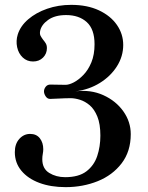

<svg xmlns="http://www.w3.org/2000/svg" viewBox="-20 -758 609 790"><path d="M250 12Q189 12 142 -5.5Q95 -23 68 -55.5Q41 -88 41 -132Q41 -166 59.5 -186.5Q78 -207 104 -207Q130 -207 144 -189Q158 -171 158 -144Q158 -135 156 -124.5Q154 -114 154 -103Q154 -64 182.5 -46.5Q211 -29 248 -29Q304 -29 335.5 -53Q367 -77 380 -116Q393 -155 393 -200Q393 -248 380.5 -278.5Q368 -309 349 -325Q330 -341 309 -347.5Q288 -354 271 -354Q249 -354 222.5 -352.5Q196 -351 186 -351Q175 -351 168 -361.5Q161 -372 161 -382Q161 -392 168 -401Q175 -410 187 -410Q199 -410 217 -409.5Q235 -409 250 -409Q264 -409 283.5 -419Q303 -429 323 -449.5Q343 -470 356 -501.5Q369 -533 369 -576Q369 -638 337 -667Q305 -696 252 -696Q206 -696 178 -676Q150 -656 145 -630Q143 -618 147 -610.5Q151 -603 157 -595Q163 -588 168 -580Q173 -572 173 -560Q173 -537 157 -521Q141 -505 116 -505Q91 -505 73.5 -521.5Q56 -538 50.5 -564Q45 -590 53 -616Q64 -651 96 -678.5Q128 -706 174 -722Q220 -738 273 -738Q339 -738 387 -715.5Q435 -693 461 -655.5Q487 -618 487 -573Q487 -526 461 -485Q435 -444 390.5 -416.5Q346 -389 290 -382Q353 -390 405 -366.5Q457 -343 487.5 -300Q518 -257 518 -206Q518 -135 480.5 -86Q443 -37 382 -12.5Q321 12 250 12Z"/></svg>

Font: Zen Antique
Style: Regular
Weight: 400
Designer: Yoshimichi Ohira
Foundry: Positype
Version: Version 1.001